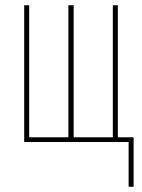

<svg xmlns="http://www.w3.org/2000/svg" viewBox="-20 -540 540 730"><path d="M469 170V0H72V-520H91V-18H240V-520H260V-18H409V-520H428V-18H488V170Z"/></svg>

Font: Iosevka Term Curly Thin
Style: Regular
Weight: 100
Designer: Belleve Invis
Foundry: Belleve Invis
Version: Version 32.3.0